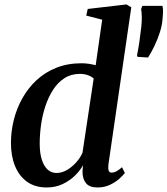

<svg xmlns="http://www.w3.org/2000/svg" viewBox="-20 -837 757 868"><path d="M470 -92.5Q468 -74.5 471.5 -65.5Q475 -56.5 485 -56.5Q494.5 -56.5 505.5 -62Q516.5 -67.5 531.5 -81L544.5 -55Q537 -45 520 -29.5Q503 -14 477.8 -1.8Q452.5 10.5 420.5 10.5Q384.5 10.5 368.8 -8.8Q353 -28 353 -61L355 -90Q342 -65.5 318.2 -42.5Q294.5 -19.5 262.5 -4.5Q230.5 10.5 191 10.5Q138.5 10.5 102.5 -15.2Q66.5 -41 48 -86.2Q29.5 -131.5 29.5 -190.5Q29.5 -242.5 42.2 -294.2Q55 -346 80.8 -392.2Q106.5 -438.5 144.8 -474.2Q183 -510 234.2 -530.5Q285.5 -551 349 -551Q365 -551 381.8 -548.5Q398.5 -546 412.5 -542L442 -748L370 -766.5L376.5 -796.5L552 -817L573.5 -804ZM403.5 -482Q393.5 -491.5 377.2 -497.2Q361 -503 341 -503Q301.5 -503 271.2 -483.5Q241 -464 219.8 -430.8Q198.5 -397.5 185 -356.5Q171.5 -315.5 165.5 -272Q159.5 -228.5 159.5 -188.5Q159.5 -145 169 -115.2Q178.5 -85.5 195.5 -70.2Q212.5 -55 235.5 -55Q260 -55 283.2 -68.8Q306.5 -82.5 325 -103.5Q343.5 -124.5 353 -147ZM649.5 -577 601.5 -580 599.5 -587.5Q605.5 -616.5 610 -647.2Q614.5 -678 618.5 -713.5Q621.5 -740.5 621 -761Q620.5 -781.5 618 -796L623.5 -810.5H714.5Q717 -800 717 -787.8Q717 -775.5 715 -753Q713 -723.5 703.2 -692.5Q693.5 -661.5 679.5 -632Q665.5 -602.5 649.5 -577Z"/></svg>

Font: Merriweather 60pt SemiBold
Style: Italic
Weight: 600
Italic angle: -7.8°
Version: Version 2.101